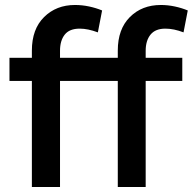

<svg xmlns="http://www.w3.org/2000/svg" viewBox="-20 -751 774 771"><path d="M18 -426V-519H108V-548Q108 -634 157 -682.5Q206 -731 281 -731Q310 -731 338 -725Q366 -719 390 -709L373 -621Q333 -636 300 -636Q259 -636 240 -612Q221 -588 221 -547V-519H453V-548Q453 -634 501.5 -682.5Q550 -731 626 -731Q654 -731 682 -725Q710 -719 734 -709L717 -621Q678 -636 644 -636Q604 -636 584.5 -612Q565 -588 565 -547V-519H712V-426H565V0H453V-426H221V0H108V-426Z"/></svg>

Font: Radio Canada Medium
Style: Regular
Weight: 500
Designer: Charles Daoud, Etienne Aubert Bonn, Alexandre Saumier Demers, Jacques Le Bailly
Foundry: Radio-Canada
Version: Version 2.104; ttfautohint (v1.8.4.7-5d5b);gftools[0.9.28.de